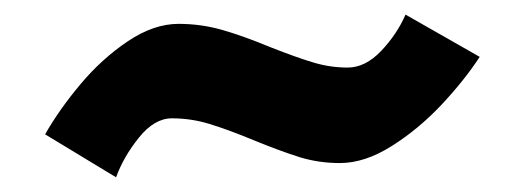

<svg xmlns="http://www.w3.org/2000/svg" viewBox="-20 -421 720 264"><path d="M225.6 -388.2Q256.3 -388.2 285.4 -379.9Q314.5 -371.6 352.1 -356Q388.2 -341.8 411.1 -335Q434.1 -328.1 458 -328.1Q482.4 -328.1 504.2 -351.1Q525.9 -374 537.6 -400.9L639.6 -342.8Q618.2 -310.1 586.7 -276.6Q555.2 -243.2 518.3 -220Q481.4 -196.8 447.3 -196.8Q418.5 -196.8 392.3 -204.8Q366.2 -212.9 328.1 -228.5Q292.5 -243.2 267.6 -250.7Q242.7 -258.3 216.3 -258.3Q192.4 -258.3 171.1 -231.9Q149.9 -205.6 139.6 -177.2L42 -236.3Q61.5 -270.5 90.8 -305.4Q120.1 -340.3 155.8 -364.3Q191.4 -388.2 225.6 -388.2Z"/></svg>

Font: Glacial Indifference
Style: Bold
Weight: 700
Designer: Alfredo Marco Pradil
Foundry: Alfredo Marco Pradil
Version: Version 1.312